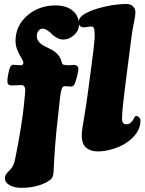

<svg xmlns="http://www.w3.org/2000/svg" viewBox="-20 -737 716 947"><path d="M85.4 -317.4Q72.3 -317.4 57.6 -316.4Q43 -315.4 38.1 -315.4Q27.3 -315.4 22 -320.1Q16.6 -324.7 16.6 -336.9Q16.6 -356.9 23.9 -387.2Q31.2 -417.5 44.4 -417.5Q50.8 -417.5 63.5 -416.3Q76.2 -415 82.5 -415Q95.2 -415 95.2 -428.2Q95.2 -435.5 85.4 -450.9Q75.7 -466.3 66.2 -488.5Q56.6 -510.7 56.6 -535.2Q56.6 -609.9 114.5 -660.2Q172.4 -710.4 254.4 -710.4Q300.8 -710.4 331.5 -689.5Q362.3 -668.5 368.2 -632.3Q370.6 -647.9 384.5 -659.4Q398.4 -670.9 425.8 -682.6Q459.5 -696.3 508.8 -706.8Q558.1 -717.3 604 -717.3Q624 -717.3 636 -705.6Q647.9 -693.8 647.9 -675.3Q647.9 -661.1 639.9 -621.6Q631.8 -582 627.9 -550.3L594.7 -290.5Q582 -190.9 582 -152.3Q582 -136.2 587.4 -130.1Q592.8 -124 604.5 -124Q625.5 -124 641.1 -154.3Q641.6 -155.3 642.3 -156.7Q643.1 -158.2 643.6 -158.9Q644 -159.7 644.8 -160.9Q645.5 -162.1 646.2 -162.6Q647 -163.1 647.7 -163.6Q648.4 -164.1 649.4 -164.3Q650.4 -164.6 651.9 -164.6Q660.6 -164.6 666.7 -157.5Q672.9 -150.4 672.9 -142.6Q672.9 -76.2 594.7 -27.3Q568.4 -11.7 532.7 -1Q497.1 9.8 462.9 9.8Q424.3 9.8 401.9 -11.7Q383.3 -29.8 383.3 -67.9Q383.3 -86.4 386.5 -106.4Q389.6 -126.5 397.7 -174.1Q405.8 -221.7 413.6 -280.8L434.1 -436Q438.5 -468.8 440.9 -489.5Q443.4 -510.3 445.3 -531.7Q447.3 -553.2 447 -565.4Q446.8 -577.6 445.6 -587.9Q444.3 -598.1 440.7 -602.3Q437 -606.4 431.6 -606.4Q423.8 -606.4 412.1 -604.2Q400.4 -602.1 393.1 -602.1Q376 -602.1 369.6 -616.2V-615.7Q369.6 -585.9 345.2 -564Q320.8 -542 293 -542Q276.4 -542 261 -550.3Q245.6 -558.6 235.8 -568.8Q226.1 -579.1 213.4 -587.4Q200.7 -595.7 189 -595.7Q178.2 -595.7 169.9 -585.2Q161.6 -574.7 161.6 -561Q161.6 -542.5 172.4 -530Q183.1 -517.6 199.2 -509.5Q215.3 -501.5 232.2 -493.2Q249 -484.9 263.9 -469.2Q278.8 -453.6 284.2 -430.7Q286.1 -419.4 295.4 -417.5Q308.6 -415 320.8 -415Q328.1 -415 334 -416Q339.8 -417 342.8 -417Q353 -417 359.9 -411.9Q366.7 -406.7 366.7 -399.9Q366.7 -388.2 361.3 -365.5Q356 -342.8 349.6 -326.7Q345.7 -317.4 341.3 -313.7Q336.9 -310.1 328.6 -310.1Q324.2 -310.1 314 -311Q303.7 -312 299.3 -312Q288.6 -312 283.7 -296.9Q278.8 -281.7 275.4 -249.5L266.1 -163.1Q250 -26.9 244.1 111.8Q243.2 140.6 223.6 152.8Q201.2 169.4 164.6 179.4Q127.9 189.5 85 189.5Q50.8 189.5 27.6 176.5Q4.4 163.6 4.4 142.1Q4.4 127.9 15.1 115.7Q17.6 112.3 25.6 104.5Q33.7 96.7 37.1 91.8Q49.3 74.2 54.2 49.8Q88.9 -121.6 99.1 -229.5L104 -280.3Q107.9 -317.4 85.4 -317.4Z"/></svg>

Font: Cooper* ExtraBold
Style: Italic
Weight: 800
Italic angle: -7°
Designer: Owen Earl
Foundry: indestructible type*
Version: Version 0.001